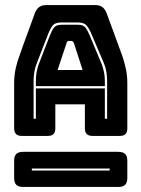

<svg xmlns="http://www.w3.org/2000/svg" viewBox="-20 -740 560 760"><path d="M122 -420Q122 -439 125 -455Q128 -471 133 -485L178 -601Q185 -619 193.5 -630.5Q202 -642 223 -642H290Q310 -642 318.5 -630.5Q327 -619 335 -600L383 -485Q388 -471 391.5 -455Q395 -439 395 -420V-399H122ZM243 -568 208 -463H307L273 -568Q272 -572 269 -575Q266 -578 264 -578H251Q248 -578 246 -575Q244 -572 243 -568ZM395 -270H404V-420Q404 -439 401 -456Q398 -473 392 -488L343 -603Q335 -623 324.5 -637Q314 -651 291 -651H221Q197 -651 187 -637Q177 -623 170 -604L125 -488Q119 -473 116 -456Q113 -439 113 -420V-270H122V-390H395ZM199 -232Q199 -217 192 -209.5Q185 -202 169 -202H66Q51 -202 43.5 -209.5Q36 -217 36 -232V-411Q36 -441 42 -468.5Q48 -496 57 -519Q71 -560 87.5 -604Q104 -648 118 -688Q125 -705 135.5 -712.5Q146 -720 166 -720H355Q374 -720 384.5 -712.5Q395 -705 402 -688L464 -519Q472 -496 478 -468.5Q484 -441 484 -411V-232Q484 -217 477 -209.5Q470 -202 454 -202H346Q331 -202 323.5 -209.5Q316 -217 316 -232V-327H199ZM72 0Q53 0 44.5 -8.5Q36 -17 36 -36V-103Q36 -122 44.5 -130.5Q53 -139 72 -139H448Q467 -139 475.5 -130.5Q484 -122 484 -103V-36Q484 -17 475.5 -8.5Q467 0 448 0ZM414 -73H106V-65H414Z"/></svg>

Font: Bungee Inline
Style: Regular
Weight: 400
Designer: David Jonathan Ross
Foundry: David Jonathan Ross
Version: Version 1.001;PS 1.0;hotconv 1.0.72;makeotf.lib2.5.5900